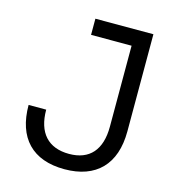

<svg xmlns="http://www.w3.org/2000/svg" viewBox="-105 -781 797 880"><g transform="rotate(15 293.0 -341.5)"><path d="M280.3 9.8C430.2 9.8 514.6 -75.7 514.6 -232.4V-693.4H239.3V-616.7H431.6V-232.4C431.6 -122.6 379.9 -63.5 282.7 -63.5C183.1 -63.5 129.4 -123 129.4 -232.4H45.9C45.9 -76.2 128.4 9.8 280.3 9.8Z"/></g></svg>

Font: Cascadia Code SemiLight
Style: Regular
Weight: 350
Monospace: yes
Designer: Aaron Bell
Foundry: Saja Typeworks
Version: Version 2404.023